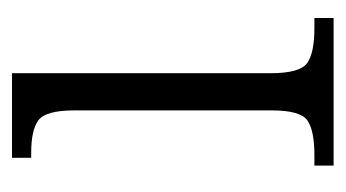

<svg xmlns="http://www.w3.org/2000/svg" viewBox="-148 -428 576 320"><g transform="rotate(-90 140.0 -268.0)"><path d="M24 0V-32H42Q82 -32 99 -43.5Q116 -55 116 -103V-432Q116 -480 99.5 -492Q83 -504 46 -504H37V-536H178V-105Q178 -56 195 -44Q212 -32 253 -32H270V0Z"/></g></svg>

Font: Noto Serif Tamil SemiCondensed Light
Style: Italic
Weight: 300
Width: 4
Italic angle: -12°
Designer: Indian Type Foundry, Tom Grace, and the Monotype Design Team
Foundry: Monotype Imaging Inc.
Version: Version 2.003; ttfautohint (v1.8.4.7-5d5b)